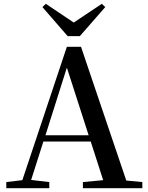

<svg xmlns="http://www.w3.org/2000/svg" viewBox="-20 -985 775 1005"><path d="M220 -965 202 -948 334 -796H398L531 -948L513 -965L366 -867ZM330 -631 444 -277H218ZM414 0H725V-32L641 -40L404 -740H330L97 -42L13 -32V0H238V-32L143 -43L207 -244H455L520 -42L414 -32Z"/></svg>

Font: Noto Serif JP SemiBold
Style: Regular
Weight: 600
Designer: Ryoko NISHIZUKA 西塚涼子 (kana & ideographs); Frank Grießhammer (Latin, Greek & Cyrillic); Wenlong ZHANG 张文龙 (bopomofo); San
Foundry: Adobe
Version: Version 2.001;hotconv 1.1.0;makeotfexe 2.6.0